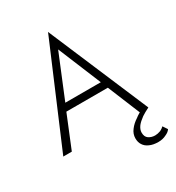

<svg xmlns="http://www.w3.org/2000/svg" viewBox="-219 -857 1105 1208"><g transform="rotate(-30 333.0 -253.5)"><path d="M140 -235H499L481 -287H158ZM9 0H71L176 -257L182 -269L318 -600L456 -266L461 -253L565 0H627L318 -727ZM666 180 644 147Q633 158 617 166Q595 174 577 174Q550 174 530 160Q511 147 511 116Q511 94 528 71Q543 52 572 31Q593 17 627 0L600 -19Q549 7 533 21Q500 42 480 69Q459 96 459 128Q459 157 472 176Q485 197 511 208Q536 220 574 220Q606 220 631 207Q655 197 666 180Z"/></g></svg>

Font: NM-font
Style: Light
Weight: 500
Designer: ""
Foundry: ""
Version: ""